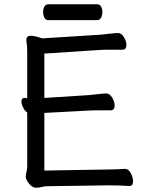

<svg xmlns="http://www.w3.org/2000/svg" viewBox="-20 -866 678 896"><path d="M433 -772H205Q192 -772 186 -786Q181 -797 181 -809.5Q181 -822 186 -833Q192 -846 206 -846H434Q447 -846 453 -833Q458 -822 458 -809.5Q458 -797 453 -786Q447 -772 433 -772ZM187 -70 479 -75Q517 -75 562 -78H563Q580 -78 590.5 -57.5Q601 -37 601 -20Q601 2 584 2H583Q535 -1 496 -1H480L202 3Q187 3 175.5 6.5Q164 10 147.5 10Q131 10 115.5 -9Q100 -28 100 -42Q100 -50 103.5 -63.5Q107 -77 107 -88V-341Q96 -348 88 -364Q80 -380 80 -392Q80 -409 94 -409H97Q102 -408 107 -407V-630Q107 -641 106 -653Q103 -672 103 -679Q103 -693 112 -697Q118 -699 123 -699Q138 -699 153 -694.5Q168 -690 171 -689Q174 -688 175.5 -687.5Q177 -687 178 -687L447 -704Q469 -706 495 -709Q521 -712 530 -712Q547 -712 558.5 -692.5Q570 -673 570 -657Q570 -634 551 -634H478Q462 -634 448 -633L187 -616V-409L392 -422Q414 -424 440 -427Q466 -430 475 -430Q492 -430 503.5 -410.5Q515 -391 515 -374Q515 -351 496 -351H423Q407 -351 393 -350L187 -339Z"/></svg>

Font: Moon Stars Kai HW
Style: Bold
Weight: 700
Designer: GuiWonder
Version: Version 1.101